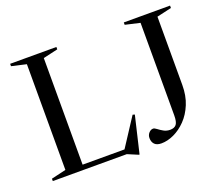

<svg xmlns="http://www.w3.org/2000/svg" viewBox="-122 -894 1271 1100"><g transform="rotate(-20 514.0 -344.0)"><path d="M553 27H549L485 0H34V-14.5L123.5 -35.5V-680L34 -700.5V-715H316V-700.5L226.5 -680V-30H482L593.5 -201L606 -197.5ZM919.5 -264Q919.5 -198.5 898.5 -147.5Q877.5 -96.5 843.5 -61.5Q809.5 -26.5 770 -8.2Q730.5 10 693.5 10Q665.5 10 652 -4Q638.5 -18 638.5 -42Q638.5 -60 650.2 -73Q662 -86 676 -86Q684.5 -86 697.2 -76Q710 -66 727.5 -56Q745 -46 766.5 -46Q793 -46 804.8 -61.2Q816.5 -76.5 816.5 -116.5V-680L727 -700.5V-715H1009V-700.5L919.5 -680Z"/></g></svg>

Font: Newsreader 72pt
Style: Regular
Weight: 400
Designer: Hugues Gentile
Foundry: Production Type
Version: Version 1.003; ttfautohint (v1.8.3)